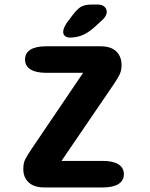

<svg xmlns="http://www.w3.org/2000/svg" viewBox="-20 -822 659 842"><path d="M249.7 -116.3H431Q475.9 -116.3 499.6 -101.3Q523.3 -86.2 523.3 -57.9Q523.3 -30.1 499.6 -15Q475.9 0 431 0H174.5Q129.7 0 106 -21.8Q82.2 -43.7 82.2 -80.8Q82.2 -106.8 90.6 -123.2Q98.9 -139.7 117.8 -167.8L344.5 -502.7H182Q137.2 -502.7 113.5 -517.8Q89.8 -532.8 89.8 -561.1Q89.8 -589.3 113.5 -604.2Q137.2 -619 182 -619H421.2Q466.1 -619 489.6 -596.8Q513.1 -574.7 513.1 -535.8Q513.1 -514.3 505.2 -496.8Q497.2 -479.3 478 -451.2ZM286.7 -657.2Q273 -657.2 265 -663.9Q257.1 -670.7 257.1 -682.2Q257.1 -699.8 275.3 -725.1L295.2 -751.5Q317.2 -781.3 334.2 -791.7Q351.2 -802.1 384.7 -802.1H408.9Q427 -802.1 437.5 -793Q448.1 -783.9 448.1 -770.2Q448.1 -751.2 427 -732.6L391.3 -700.2Q364.6 -677.1 339.7 -667.1Q314.8 -657.2 286.7 -657.2Z"/></svg>

Font: Sono ExtraLight
Style: Regular
Weight: 200
Designer: Tyler Finck
Foundry: Tyler Finck
Version: Version 2.112